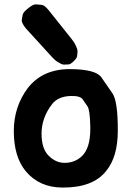

<svg xmlns="http://www.w3.org/2000/svg" viewBox="-20 -825 566 869"><path d="M301.3 -390.6Q342.8 -391.6 354 -375.5Q365.2 -359.4 376.2 -343.3Q387.2 -327.1 388.7 -251Q388.7 -245.6 388.7 -239.7Q388.2 -155.8 352.5 -120.1Q319.8 -87.9 272.5 -87.9Q232.4 -87.9 200.2 -120.1Q168 -152.3 168 -220.7Q168.5 -293 216.3 -354.5Q243.7 -389.2 301.3 -390.6ZM106 -426.8Q42.5 -341.8 42.5 -231.9Q42.5 -115.2 96.7 -49.8Q158.2 23.4 261.7 23.9Q401.4 24.9 460.9 -51.8Q512.7 -114.7 513.2 -231.9Q513.7 -366.7 488.8 -402.8Q463.9 -439 438.7 -475.1Q413.6 -511.2 298.8 -512.2Q173.8 -513.2 106 -426.8ZM106.9 -787.1Q84.5 -769.5 82.5 -758.1Q80.6 -746.6 78.6 -734.9Q76.7 -723.1 93.8 -700.7Q95.7 -697.8 98.1 -695.3L213.9 -568.4Q229.5 -551.3 237.8 -546.6Q246.1 -542 254.4 -537.1Q262.7 -532.2 272 -532.7Q281.2 -533.2 290.3 -533.4Q299.3 -533.7 314 -548.3Q328.1 -562 329.1 -571.3Q330.1 -580.6 330.8 -589.6Q331.5 -598.6 327.9 -607.2Q324.2 -615.7 320.3 -624.3Q316.4 -632.8 301.8 -651.4L200.2 -778.8Q181.6 -801.8 168.7 -803Q155.8 -804.2 142.8 -805.2Q129.9 -806.2 106.9 -787.1Z"/></svg>

Font: Comic Relief
Style: Bold
Weight: 700
Designer: Jeff Davis
Foundry: Loudifier
Version: Version 1.200; ttfautohint (v1.8.4.7-5d5b)